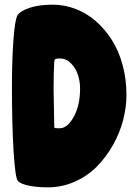

<svg xmlns="http://www.w3.org/2000/svg" viewBox="-20 -807 580 817"><path d="M204.1 -787.1Q253.9 -787.1 301 -769.3Q348.1 -751.5 387.2 -717.5Q426.3 -683.6 455.8 -637.2Q485.4 -590.8 501.7 -530.5Q518.1 -470.2 518.1 -402.8Q518.1 -350.6 503.9 -295.9Q489.7 -241.2 460.9 -190.2Q432.1 -139.2 392.8 -98.9Q353.5 -58.6 298.8 -34.2Q244.1 -9.8 183.1 -9.8Q137.7 -9.8 102.5 -17.1Q67.4 -24.4 56.2 -37.1Q44.9 -48.8 37.8 -163.3Q30.8 -277.8 30.8 -435.1Q30.8 -556.2 37.4 -640.1Q43.9 -724.1 54.2 -741.2Q64.9 -759.8 105 -773.4Q145 -787.1 204.1 -787.1ZM320.8 -430.2Q320.8 -460.4 311.5 -488.8Q302.2 -517.1 282 -537.6Q261.7 -558.1 234.9 -558.1Q224.6 -558.1 219.5 -556.9Q214.4 -555.7 213.4 -554.7Q212.4 -553.7 211.9 -550Q211.4 -546.4 210.9 -544.9Q208 -493.7 208 -426.8L210.9 -268.1Q210.9 -263.2 214.4 -262.2Q217.8 -261.2 233.9 -261.2Q267.1 -261.2 293.9 -310.1Q320.8 -358.9 320.8 -430.2Z"/></svg>

Font: Blue Custard
Style: Regular
Weight: 400
Version: Version 01.01